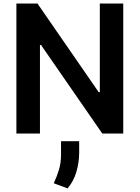

<svg xmlns="http://www.w3.org/2000/svg" viewBox="-20 -747 781 1074"><path d="M669.4 -727.3V0H552.2L209.5 -495.4H203.5V0H71.7V-727.3H189.6L532 -231.5H538.4V-727.3ZM422.9 43V108Q422.6 162.6 407.1 215Q391.7 267.4 358 306.8L280.9 278.1Q297.9 241.1 309.8 202.4Q321.7 163.7 321.4 114V43Z"/></svg>

Font: Inter UI Semi Bold
Style: Regular
Weight: 600
Designer: Rasmus Andersson
Foundry: rsms
Version: 3.2;8d6f07862